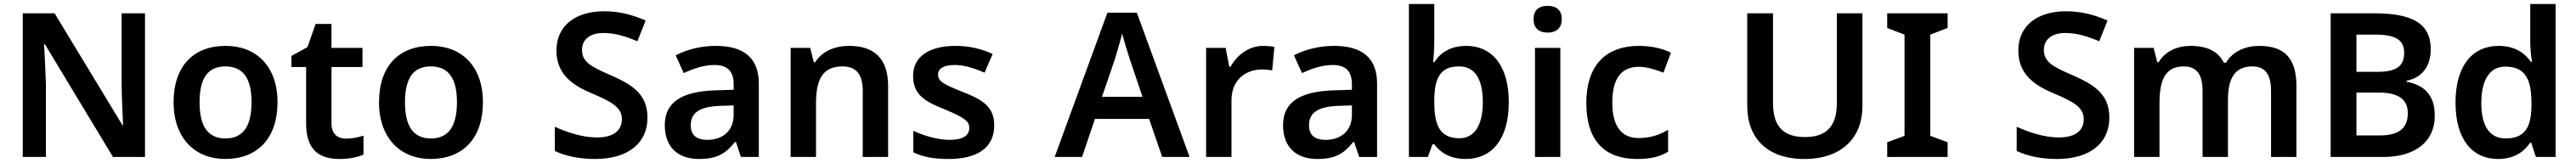

<svg xmlns="http://www.w3.org/2000/svg" viewBox="-20 -780 12790 810"><path d="M700 0V-714H584V-351C585 -286 589 -211 591 -158H588L251 -714H93V0H208V-360C206 -430 202 -500 199 -560H203L541 0Z M1358 -272C1358 -452 1251 -552 1101 -552C941 -552 842 -452 842 -272C842 -92 950 10 1098 10C1258 10 1358 -92 1358 -272ZM971 -272C971 -387 1009 -450 1099 -450C1190 -450 1229 -387 1229 -272C1229 -157 1190 -92 1100 -92C1009 -92 971 -157 971 -272Z M1698 -91C1656 -91 1626 -115 1626 -166V-447H1780V-542H1626V-661H1547L1507 -546L1427 -502V-447H1500V-165C1500 -28 1573 10 1666 10C1713 10 1758 1 1785 -12V-106C1760 -98 1729 -91 1698 -91Z M2378 -272C2378 -452 2271 -552 2121 -552C1961 -552 1862 -452 1862 -272C1862 -92 1970 10 2118 10C2278 10 2378 -92 2378 -272ZM1991 -272C1991 -387 2029 -450 2119 -450C2210 -450 2249 -387 2249 -272C2249 -157 2210 -92 2120 -92C2029 -92 1991 -157 1991 -272Z M3195 -195C3195 -307 3128 -356 3013 -406C2913 -449 2870 -473 2870 -532C2870 -582 2907 -616 2976 -616C3033 -616 3085 -600 3145 -575L3186 -678C3120 -707 3055 -724 2980 -724C2836 -724 2743 -651 2743 -529C2743 -406 2831 -353 2919 -316C3016 -275 3068 -247 3068 -188C3068 -134 3030 -97 2944 -97C2870 -97 2795 -123 2735 -150V-30C2788 -4 2858 10 2935 10C3098 10 3195 -68 3195 -195Z M3534 -552C3459 -552 3388 -533 3335 -505L3375 -417C3424 -439 3474 -457 3528 -457C3588 -457 3623 -430 3623 -361V-334L3529 -331C3362 -325 3281 -270 3281 -158C3281 -43 3353 10 3450 10C3540 10 3583 -16 3630 -75H3634L3659 0H3748V-364C3748 -492 3674 -552 3534 -552ZM3557 -254 3623 -256V-210C3623 -127 3566 -85 3492 -85C3443 -85 3410 -105 3410 -157C3410 -215 3446 -250 3557 -254Z M4196 -552C4128 -552 4063 -527 4028 -471H4021L4003 -542H3906V0H4032V-265C4032 -384 4063 -450 4164 -450C4233 -450 4264 -409 4264 -328V0H4390V-353C4390 -493 4317 -552 4196 -552Z M4917 -157C4917 -250 4858 -285 4761 -323C4663 -362 4638 -376 4638 -410C4638 -440 4667 -457 4721 -457C4771 -457 4819 -440 4869 -419L4909 -512C4849 -539 4791 -552 4725 -552C4598 -552 4514 -501 4514 -404C4514 -313 4566 -278 4670 -237C4775 -193 4793 -176 4793 -144C4793 -108 4764 -85 4695 -85C4638 -85 4568 -105 4515 -130V-23C4565 0 4615 10 4691 10C4836 10 4917 -48 4917 -157Z M5751 0H5887L5625 -717H5479L5217 0H5353L5417 -189H5686ZM5591 -483 5653 -299H5452L5515 -483C5522 -506 5542 -572 5552 -613C5561 -578 5582 -510 5591 -483Z M6253 -552C6179 -552 6122 -505 6090 -448H6084L6066 -542H5969V0H6095V-281C6095 -386 6168 -435 6248 -435C6262 -435 6284 -433 6297 -430L6308 -547C6294 -550 6270 -552 6253 -552Z M6604 -552C6529 -552 6458 -533 6405 -505L6445 -417C6494 -439 6544 -457 6598 -457C6658 -457 6693 -430 6693 -361V-334L6599 -331C6432 -325 6351 -270 6351 -158C6351 -43 6423 10 6520 10C6610 10 6653 -16 6700 -75H6704L6729 0H6818V-364C6818 -492 6744 -552 6604 -552ZM6627 -254 6693 -256V-210C6693 -127 6636 -85 6562 -85C6513 -85 6480 -105 6480 -157C6480 -215 6516 -250 6627 -254Z M7102 -580V-760H6976V0H7070L7093 -63H7102C7131 -24 7177 10 7258 10C7386 10 7472 -86 7472 -272C7472 -456 7387 -552 7261 -552C7180 -552 7131 -516 7102 -471H7096C7099 -493 7102 -537 7102 -580ZM7225 -450C7301 -450 7343 -391 7343 -273C7343 -157 7301 -93 7227 -93C7131 -93 7102 -156 7102 -272V-283C7103 -396 7134 -450 7225 -450Z M7665 -751C7626 -751 7595 -734 7595 -685C7595 -636 7626 -618 7665 -618C7703 -618 7735 -636 7735 -685C7735 -734 7703 -751 7665 -751ZM7728 -542H7602V0H7728Z M8108 10C8178 10 8221 -1 8263 -26V-135C8221 -110 8176 -94 8116 -94C8032 -94 7986 -153 7986 -269C7986 -388 8029 -448 8118 -448C8156 -448 8198 -435 8240 -419L8277 -518C8240 -537 8185 -552 8118 -552C7965 -552 7857 -467 7857 -268C7857 -76 7953 10 8108 10Z M9228 -252V-714H9101V-268C9101 -158 9054 -99 8943 -99C8837 -99 8784 -150 8784 -267V-714H8656V-254C8656 -95 8754 10 8939 10C9134 10 9228 -104 9228 -252Z M9651 0V-73L9565 -105V-608L9651 -641V-714H9351V-641L9437 -608V-105L9351 -73V0Z M10454 -195C10454 -307 10387 -356 10272 -406C10172 -449 10129 -473 10129 -532C10129 -582 10166 -616 10235 -616C10292 -616 10344 -600 10404 -575L10445 -678C10379 -707 10314 -724 10239 -724C10095 -724 10002 -651 10002 -529C10002 -406 10090 -353 10178 -316C10275 -275 10327 -247 10327 -188C10327 -134 10289 -97 10203 -97C10129 -97 10054 -123 9994 -150V-30C10047 -4 10117 10 10194 10C10357 10 10454 -68 10454 -195Z M11198 -552C11132 -552 11067 -526 11033 -468H11023C10994 -526 10938 -552 10857 -552C10794 -552 10732 -527 10699 -471H10692L10674 -542H10577V0H10703V-265C10703 -384 10732 -450 10824 -450C10888 -450 10917 -409 10917 -329V0H11043V-282C11043 -391 11077 -450 11165 -450C11228 -450 11257 -409 11257 -329V0H11383V-353C11383 -493 11321 -552 11198 -552Z M11768 -714H11553V0H11814C11972 0 12070 -75 12070 -205C12070 -317 12008 -359 11930 -374V-379C12007 -393 12050 -452 12050 -535C12050 -667 11953 -714 11768 -714ZM11785 -423H11681V-608H11775C11874 -608 11918 -582 11918 -518C11918 -456 11886 -423 11785 -423ZM11681 -320H11791C11900 -320 11936 -279 11936 -217C11936 -151 11901 -107 11797 -107H11681Z M12384 10C12465 10 12513 -26 12544 -71H12549L12572 0H12670V-760H12544V-570C12544 -536 12549 -492 12553 -473H12547C12516 -517 12467 -552 12387 -552C12259 -552 12173 -456 12173 -270C12173 -85 12258 10 12384 10ZM12422 -92C12343 -92 12301 -153 12301 -268C12301 -383 12343 -449 12420 -449C12520 -449 12550 -385 12550 -269V-253C12549 -145 12515 -92 12422 -92Z"/></svg>

Font: Noto Sans Arabic UI SmBd
Style: Regular
Weight: 600
Designer: Monotype Design Team, Nadine Chahine and Nizar Qandah
Foundry: Monotype Imaging Inc.
Version: Version 2.010